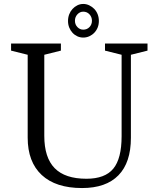

<svg xmlns="http://www.w3.org/2000/svg" viewBox="-20 -940 805 971"><path d="M595 -663V-251Q595 -138 553 -87Q511 -36 417 -36Q309 -36 256.5 -89.5Q204 -143 204 -253V-663L288 -684V-720H36V-684L120 -663V-244Q120 -121 191 -55Q262 11 395 11Q516 11 579 -53.5Q642 -118 642 -243V-663L726 -684V-720H511V-684ZM324 -834Q324 -816 330 -801Q336 -786 346.5 -774.5Q357 -763 371 -756.5Q385 -750 401 -750Q417 -750 431.5 -756.5Q446 -763 457 -774.5Q468 -786 474 -801Q480 -816 480 -834Q480 -852 474 -867.5Q468 -883 457 -894.5Q446 -906 431.5 -913Q417 -920 401 -920Q385 -920 371 -913Q357 -906 346.5 -894.5Q336 -883 330 -867.5Q324 -852 324 -834ZM359 -835Q359 -854 371.5 -867.5Q384 -881 401 -881Q420 -881 432.5 -867.5Q445 -854 445 -835Q445 -816 432.5 -803Q420 -790 401 -790Q384 -790 371.5 -803Q359 -816 359 -835Z"/></svg>

Font: GradeGX
Style: Regular
Weight: 100
Width: 1
Designer: Adam Twardoch
Foundry: Adam Twardoch
Version: Version 2.002; DEVELOPMENT